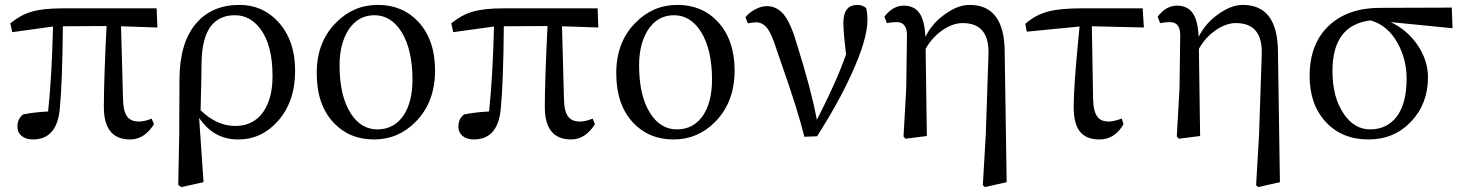

<svg xmlns="http://www.w3.org/2000/svg" viewBox="-20 -554 5958 782"><path d="M114 14Q86 14 68.5 0Q51 -14 51 -39Q51 -70 74 -88Q120 -97 176 -100Q191 -242 196 -446L30 -423L22 -459Q65 -494 108 -506Q154 -520 234 -520H618L621 -442L473 -447L481 -151Q482 -99 499 -78Q514 -59 546 -59Q569 -59 598 -71L607 -48Q568 14 510 14Q403 14 403 -118Q403 -226 414 -448L236 -447V-446Q234 -220 224 -116Q214 14 114 14Z M718 208 706 199 710 -11 711 -233Q712 -382 780 -460Q844 -534 956 -534Q1050 -534 1114 -464Q1182 -389 1182 -266Q1182 -139 1111 -60Q1045 14 950 14Q850 14 791 -74L809 188ZM938 -41Q1012 -41 1052 -98Q1090 -152 1090 -244Q1090 -371 1040 -437Q998 -492 937 -492Q804 -492 801 -300Q801 -304 800 -231Q798 -126 797 -105Q863 -41 938 -41Z M1339 -54Q1270 -127 1270 -256Q1270 -383 1348 -461Q1419 -534 1519 -534Q1620 -534 1684 -465Q1752 -391 1752 -267Q1752 -139 1674 -59Q1603 14 1503 14Q1403 14 1339 -54ZM1517 -27Q1586 -27 1625 -86Q1660 -141 1660 -229Q1660 -351 1616 -423Q1573 -492 1505 -492Q1438 -492 1399 -432Q1363 -375 1363 -288Q1363 -164 1408 -93Q1450 -27 1517 -27Z M1910 14Q1882 14 1864.5 0Q1847 -14 1847 -39Q1847 -70 1870 -88Q1916 -97 1972 -100Q1987 -242 1992 -446L1826 -423L1818 -459Q1861 -494 1904 -506Q1950 -520 2030 -520H2414L2417 -442L2269 -447L2277 -151Q2278 -99 2295 -78Q2310 -59 2342 -59Q2365 -59 2394 -71L2403 -48Q2364 14 2306 14Q2199 14 2199 -118Q2199 -226 2210 -448L2032 -447V-446Q2030 -220 2020 -116Q2010 14 1910 14Z M2559 -54Q2490 -127 2490 -256Q2490 -383 2568 -461Q2639 -534 2739 -534Q2840 -534 2904 -465Q2972 -391 2972 -267Q2972 -139 2894 -59Q2823 14 2723 14Q2623 14 2559 -54ZM2737 -27Q2806 -27 2845 -86Q2880 -141 2880 -229Q2880 -351 2836 -423Q2793 -492 2725 -492Q2658 -492 2619 -432Q2583 -375 2583 -288Q2583 -164 2628 -93Q2670 -27 2737 -27Z M3256 3Q3230 -104 3163 -294Q3148 -339 3140 -361Q3122 -417 3105 -439Q3086 -463 3060 -463Q3046 -463 3026 -459L3016 -484Q3033 -504 3057 -516.5Q3081 -529 3104 -529Q3144 -529 3173 -494Q3202 -457 3226 -373Q3284 -189 3307 -66Q3388 -223 3426 -333Q3415 -422 3415 -461Q3415 -534 3472 -534Q3493 -534 3508 -521Q3513 -499 3513 -473Q3513 -393 3447 -250Q3394 -134 3308 1Z M3991 208 3983 200 3995 -5 4006 -333Q4010 -460 3901 -460Q3860 -460 3817 -430Q3775 -400 3750 -355L3755 0L3668 11L3660 2L3671 -194L3674 -410Q3674 -464 3632 -464Q3616 -464 3592 -460L3582 -486Q3616 -531 3661 -531Q3703 -531 3724.5 -501Q3746 -471 3749 -404Q3778 -462 3833 -499Q3883 -534 3929 -534Q4071 -534 4072 -343L4080 188Z M4458 14Q4404 14 4378.5 -18Q4353 -50 4353 -119Q4353 -201 4373 -405Q4376 -433 4377 -446L4162 -425L4156 -457Q4198 -494 4249 -507Q4297 -520 4383 -520H4634L4639 -442L4427 -447L4432 -152Q4433 -100 4450 -78Q4464 -59 4497 -59Q4515 -59 4549 -71L4556 -48Q4520 14 4458 14Z M5104 208 5096 200 5108 -5 5119 -333Q5123 -460 5014 -460Q4973 -460 4930 -430Q4888 -400 4863 -355L4868 0L4781 11L4773 2L4784 -194L4787 -410Q4787 -464 4745 -464Q4729 -464 4705 -460L4695 -486Q4729 -531 4774 -531Q4816 -531 4837.5 -501Q4859 -471 4862 -404Q4891 -462 4946 -499Q4996 -534 5042 -534Q5184 -534 5185 -343L5193 188Z M5554 14Q5446 14 5380 -57Q5314 -128 5314 -245Q5314 -377 5394 -451Q5470 -521 5597 -522L5893 -523L5896 -439L5644 -464Q5712 -432 5754 -370Q5796 -308 5796 -239Q5796 -131 5727 -58.5Q5658 14 5554 14ZM5560 -27Q5628 -27 5668 -78Q5709 -132 5709 -233Q5709 -312 5673 -377Q5633 -451 5562 -471Q5407 -452 5407 -265Q5407 -156 5454 -89Q5497 -27 5560 -27Z"/></svg>

Font: GenRyuMin TW M
Style: Regular
Weight: 500
Version: Version 1.501;PS 1;hotconv 16.6.51;makeotf.lib2.5.65220